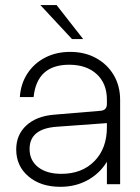

<svg xmlns="http://www.w3.org/2000/svg" viewBox="-20 -710 538 740"><path d="M135.5 -690.5H198L300.5 -559.5H257.5ZM443 -325V0H392V-86.5Q364.5 -41.5 318 -15.8Q271.5 10 212.5 10Q137 10 89.8 -30Q42.5 -70 42.5 -134Q42.5 -190.5 81.5 -226.5Q120.5 -262.5 188.5 -268L367.5 -283Q392 -285 392 -309V-326Q392 -388 352.8 -424.2Q313.5 -460.5 246.5 -460.5Q122.5 -460.5 109.5 -336H56.5Q60 -387.5 85.8 -426.8Q111.5 -466 154 -488Q196.5 -510 250.5 -510Q307 -510 350.2 -486.2Q393.5 -462.5 418.2 -420.8Q443 -379 443 -325ZM94 -136Q94 -91.5 127 -65.8Q160 -40 216.5 -40Q296 -40 344 -89Q392 -138 392 -219.5V-235.5L198.5 -221.5Q94 -214 94 -136Z"/></svg>

Font: Overused Grotesk Light
Style: Regular
Weight: 300
Version: Version 0.004